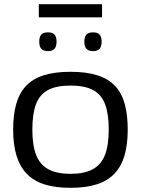

<svg xmlns="http://www.w3.org/2000/svg" viewBox="-20 -890 675 920"><path d="M43 -269Q43 -339 57.5 -391Q72 -443 104 -477.5Q136 -512 188.5 -529Q241 -546 318 -546Q394 -546 447 -529Q500 -512 532 -477.5Q564 -443 578 -391Q592 -339 592 -269Q592 -197 576.5 -144.5Q561 -92 528 -57.5Q495 -23 443 -6.5Q391 10 318 10Q245 10 193 -6.5Q141 -23 108 -57.5Q75 -92 59 -144.5Q43 -197 43 -269ZM135 -269Q135 -193 153.5 -146.5Q172 -100 212.5 -78.5Q253 -57 318 -57Q383 -57 423.5 -78.5Q464 -100 482.5 -146.5Q501 -193 501 -269Q501 -343 484 -389.5Q467 -436 427 -458Q387 -480 318 -480Q249 -480 209 -458Q169 -436 152 -389.5Q135 -343 135 -269ZM426 -645Q404 -645 394 -656.5Q384 -668 384 -690Q384 -713 394 -724Q404 -735 426 -735Q448 -735 457.5 -724Q467 -713 467 -690Q467 -668 457.5 -656.5Q448 -645 426 -645ZM210 -645Q187 -645 177.5 -656.5Q168 -668 168 -690Q168 -713 177.5 -724Q187 -735 210 -735Q232 -735 241.5 -724Q251 -713 251 -690Q251 -668 241.5 -656.5Q232 -645 210 -645ZM166 -807V-870H469V-807Z"/></svg>

Font: Georama SemiExpanded
Style: Regular
Weight: 400
Width: 6
Designer: Jean-Baptiste Levee
Foundry: Production Type
Version: Version 1.001